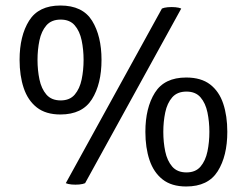

<svg xmlns="http://www.w3.org/2000/svg" viewBox="-20 -664 894 696"><path d="M804 -186Q804 -98.5 769.2 -43.2Q734.5 12 655 12Q602 12 569.5 -13.5Q537 -39 522 -83.8Q507 -128.5 507 -186Q507 -273 541.5 -328Q576 -383 655 -383Q709 -383 741.8 -357.8Q774.5 -332.5 789.2 -288.2Q804 -244 804 -186ZM572 -186Q572 -148.5 579 -115Q586 -81.5 604.2 -60.2Q622.5 -39 656 -39Q689 -39 707 -60.2Q725 -81.5 732 -115Q739 -148.5 739 -186Q739 -223 732 -256.5Q725 -290 707 -311Q689 -332 656 -332Q622.5 -332 604.2 -311Q586 -290 579 -256.5Q572 -223 572 -186ZM348 -447Q348 -359.5 313.2 -304.2Q278.5 -249 199 -249Q146 -249 113.5 -274.5Q81 -300 66 -344.8Q51 -389.5 51 -447Q51 -534 85.5 -589Q120 -644 199 -644Q279.5 -644 313.8 -588.8Q348 -533.5 348 -447ZM116 -447Q116 -409.5 123 -376Q130 -342.5 148.2 -321.2Q166.5 -300 200 -300Q233 -300 251 -321.2Q269 -342.5 276 -376Q283 -409.5 283 -447Q283 -484 276 -517.5Q269 -551 251 -572Q233 -593 200 -593Q166.5 -593 148.2 -572Q130 -551 123 -517.5Q116 -484 116 -447ZM567 -633Q574.5 -636.5 588.2 -637.8Q602 -639 615.8 -637.8Q629.5 -636.5 637 -633L288.5 0Q281 3.5 267.2 4.8Q253.5 6 239.8 4.8Q226 3.5 218.5 0Z"/></svg>

Font: Signika Negative Light Light
Style: Regular
Weight: 300
Version: Version 2.001